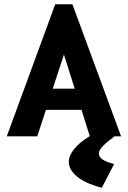

<svg xmlns="http://www.w3.org/2000/svg" viewBox="-20 -644 603 907"><path d="M519 131C473 119 447 104 447 81C447 60 474 35 521 0H552L322 -624H241L12 0H156L197 -125H365L404 -1C340 38 305 82 305 120C305 165 348 214 461 243ZM282 -386 333 -225H229Z"/></svg>

Font: Inconsolata SemiExpanded Black
Style: Regular
Weight: 900
Width: 6
Monospace: yes
Designer: Raph Levien, Cyreal, Brenton Simpson
Foundry: Raph Levien, Cyreal, Google
Version: Version 3.100